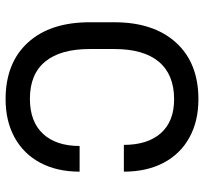

<svg xmlns="http://www.w3.org/2000/svg" viewBox="-42 -694 746 703"><g transform="rotate(90 331.5 -343.0)"><path d="M609 -423H511Q511 -510 468 -558.5Q425 -607 344 -607Q254 -607 207 -551.5Q160 -496 160 -388V-298Q160 -191 206 -135Q252 -79 342 -79Q426 -79 470.5 -127Q515 -175 515 -261H609Q609 -178 576.5 -117Q544 -56 484 -23Q424 10 344 10Q211 10 136.5 -71.5Q62 -153 62 -298V-388Q62 -532 136.5 -614Q211 -696 344 -696Q424 -696 484 -663Q544 -630 576.5 -568.5Q609 -507 609 -423Z"/></g></svg>

Font: Chivo
Style: Regular
Weight: 400
Designer: Hector Gatti
Foundry: Omnibus-Type
Version: Version 1.006; ttfautohint (v1.4.1)